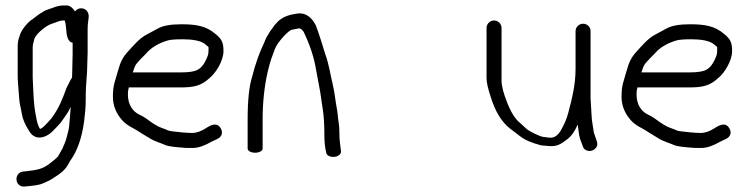

<svg xmlns="http://www.w3.org/2000/svg" viewBox="-20 -554 2753 704"><path d="M224.3 -534H213.9C189.4 -534 173.6 -524.5 156.4 -519.4C135.8 -513.3 112.6 -493.5 99.6 -483.9C83 -474.5 59.7 -445.6 53.9 -428.2C50.8 -418.6 44.9 -405 44.9 -388.5V-278.8C44.9 -269.4 45.2 -260.1 45.9 -250.9L49.9 -198.7C51.7 -169.3 55.3 -166.1 60.1 -136.2C63.1 -116.9 72.4 -96.1 87.2 -73.1C107.1 -39.5 139.9 -47.4 161.7 -63.2C166.5 -66.7 171.1 -70.8 175.3 -75.2C179.8 -79.9 185 -85.3 190.8 -91.2C206.7 -107.5 207.2 -111.7 221.6 -131.4C228 -140.1 233.7 -150.1 239.3 -162.2C237.9 -137.7 235.5 -113 233.5 -91.6C232 -74.9 228.4 -67.6 223.8 -48.1C221 -36 214.9 -23.2 209.3 -9.9L192.7 19.6C192.2 20.4 183.1 29.8 167.1 41.8L166.9 41.9L166.7 42.1C138.1 66 117.9 69.2 74.1 74.1L63.7 75.1L63.3 75.2C45.2 78.2 38.4 95 40.8 107.8C42.9 119.5 52.4 132.2 71.6 129.8L80.7 128.9C100.8 126.7 120.6 125.7 137.6 118.3C159.4 108.8 163 107.9 190.4 89.1C217.9 70.2 224.5 59.6 237.2 35.8C262.6 1.7 280.6 -48.1 288.8 -111.8C292.4 -139.8 294.3 -164.7 294.3 -186.5C294.3 -207.6 294.6 -223.2 295.2 -232.9L299.3 -293.9L301.3 -359.9V-448.5C301.3 -459.1 302.2 -470.1 304.1 -481.4L304.2 -481.9L305.3 -493.9V-494.5C305.3 -509.6 295.5 -522.2 279.8 -523.5C269.9 -524.3 261 -520 255.1 -512.1C247.6 -524.2 236.8 -534 224.3 -534ZM244.2 -269.6C244.2 -269.6 242.5 -267.2 241.6 -265.6L236 -255.6C231.5 -247.1 227.8 -239.9 224.5 -232.9L224.2 -232.3L223.9 -231.6C208.6 -188.3 193.9 -156.9 180.7 -137.6C172.2 -125.3 171.3 -122.7 161.4 -112C152.1 -102 136.7 -82.9 126.6 -81.4C126.4 -81.7 124.4 -84.9 122.7 -88.3C119.4 -95 116.4 -104.4 114 -116.5C105 -161.3 104.6 -177.4 102.3 -216.3L99.9 -268.9V-383.5C99.9 -386.2 101.6 -396.2 105.7 -410.4C108.6 -420.2 119.7 -434.8 141.6 -451.1C152.9 -459.5 162.3 -464.5 169.2 -466.6C187.4 -472 196.8 -479 213.9 -479H217.5C219.7 -472.3 221.7 -461.6 222.7 -447.5C223.8 -432.4 225.4 -404.7 242.6 -398.2C243.9 -397.7 243.6 -397.7 246.3 -397.3V-355.7L244.7 -287.7C244.7 -281.4 244.6 -276.9 244.2 -269.6Z M478.2 -317C480.6 -321.1 492.9 -335.2 514.8 -356.7C533.5 -379 560 -395.3 596 -405.9C603.9 -408.3 622.4 -410 649.6 -410C684.5 -410 719.5 -405.1 735 -389.7C747.8 -377.7 744.4 -386.7 744.4 -366C744.4 -358.6 743 -352 739.8 -344.6C729.5 -319 717.6 -304.7 704.9 -298.5L704.3 -298.2L703.8 -297.9C695.6 -292.5 674.8 -288.5 642.4 -288.5L466.9 -288.5C469.9 -298.4 473.5 -308.9 478.2 -317ZM642.4 -233.5C689 -233.5 717.6 -238.6 748.7 -268.2C770.6 -285.2 799.4 -330.9 799.4 -366.5C799.4 -399.8 792.3 -411.2 770.1 -429.4C736 -458.9 699.5 -465 645 -465C606.5 -465 577.5 -460.3 557.4 -448.7C544.5 -441.7 531.8 -434.8 519.2 -428.1C490.8 -414 467.1 -384.2 450.6 -366.6C429.8 -344.3 421.6 -327.4 411.7 -291.3C402 -255.2 394 -243.6 394 -199C394 -167.2 405.7 -138.2 428 -113.2C446.9 -92.1 469.9 -84.4 486.5 -73.2C502.2 -62.5 516.3 -55.3 530 -46.4C545.4 -36.2 573 -28.4 586.4 -22.2C597.8 -17 621.5 -14.6 663.3 -11.5L663.6 -11.5H686.5C707.5 -11.5 729.8 -19.7 756.4 -34.8L777.4 -44.8C784.4 -48.3 790.8 -53.6 793.1 -62.2C795 -69.5 793.1 -76.7 789.9 -82.5C775.4 -109 750.1 -93.9 733.7 -83C715.8 -72 699.7 -66.5 685.4 -66.5C658.9 -66.5 633.1 -70.3 611.9 -72.4C594.2 -74.2 596.4 -77.4 570.9 -85.8C559.3 -89.7 540.3 -101 515.4 -119.8C507.7 -125.2 499.7 -129.7 491.7 -133.4C465.1 -145.5 449 -172.1 449 -207.5C449 -220.3 450.4 -225.4 452.4 -233.5Z M915.5 6C930.5 6 943 -0.8 943 -9V-115C943 -178.1 949.2 -236.7 961.5 -290.6C972.7 -337.3 976.8 -344 988.6 -375.8C996.8 -396.7 1028.5 -433.2 1046.2 -443.6C1050.6 -445.8 1062.3 -446.5 1077.5 -450.2C1080.1 -449.8 1086.3 -447.1 1093.1 -437.8C1117.2 -388.1 1131.6 -342 1138.7 -299.7C1141.6 -282.8 1145.1 -264 1149.2 -243.3C1158.5 -195.4 1155 -206.1 1163.6 -153C1167.4 -128.1 1169.4 -96.1 1169.4 -57C1169.4 -33.1 1171.5 -12.9 1176.4 6.7C1177.8 16.7 1191.8 22.1 1204.8 21.3C1218.8 20.3 1232.6 11.7 1230.1 -1.2C1227.8 -18.7 1224.4 -42.4 1224.4 -64.2C1224.4 -80.3 1223.8 -92.6 1222.2 -102C1218.6 -121.7 1218.9 -137.4 1214 -162.5C1208.8 -190.4 1207.2 -213.7 1200.6 -241.9C1191.9 -277.2 1185.9 -320.5 1172.6 -355.5C1161.8 -390.1 1152 -424.1 1137.3 -463L1137.1 -462.6L1136.9 -463C1122.3 -491.6 1099 -508.6 1070.4 -504.4C1044.8 -500.4 1022.9 -495.8 1001.3 -477.4C990.1 -466.3 983.5 -458.3 978.9 -450.3C975 -445.8 971.5 -441.1 968.4 -436C961.5 -424 955.8 -417 948.7 -397.6C931.6 -362 916.4 -320.7 904.5 -272.4C893.5 -239 888 -186.1 888 -115V-9C888 -0.8 900.5 6 915.5 6Z M2090.4 -439.5V-303.5C2090.4 -242.3 2078 -195.2 2063.1 -138.3C2057.6 -117.3 2048.8 -97.4 2035 -73.4C2022.6 -54.3 2009.6 -47.3 1993.1 -49.4C1985.2 -50.4 1978.3 -51.3 1972.5 -51.9C1957.9 -53.6 1918.2 -73.8 1909.1 -82.7C1900 -91.6 1892.8 -98.3 1886.8 -103.4C1871.2 -115.3 1855.3 -138.8 1840.6 -175.2C1825.9 -211.9 1819 -239.8 1819 -257.5V-451.5C1819 -466.5 1806.5 -479 1791.5 -479C1776.5 -479 1764 -466.5 1764 -451.5V-267.7C1764 -251.4 1769.4 -228.5 1779.5 -197.9C1795.9 -145.1 1819.6 -105.6 1851.7 -81.3C1858.4 -76.2 1869.9 -67.5 1886.1 -55.2C1903.2 -41.1 1928.9 -30.3 1963.5 -21.2L1964.4 -21L1965.4 -20.9C1972.6 -20.3 1981.2 -19.5 1991.2 -18.6C2022.6 -15.6 2037.6 -26.3 2058 -42C2074.7 -54.1 2086.5 -70.7 2098.3 -97.2C2101.2 -79.5 2101.6 -63.2 2106.9 -44.8L2107 -44.3L2116.8 -18.2C2120.1 -4.2 2135.5 1.6 2147.3 -0.9C2159.8 -3.6 2175.2 -16.4 2168.8 -34.6L2159.6 -61.6L2159.4 -62.1C2158 -65.2 2156.9 -69.3 2156.4 -74.4C2155 -86.8 2149.4 -114.9 2149.4 -125.8V-126.1L2145.4 -192.6V-440.9C2145.4 -455.2 2133 -467 2117.9 -467C2102.9 -467 2090.4 -454.5 2090.4 -439.5Z M2343.2 -317C2345.6 -321.1 2357.9 -335.2 2379.8 -356.7C2398.5 -379 2425 -395.3 2461 -405.9C2468.9 -408.3 2487.4 -410 2514.6 -410C2549.5 -410 2584.5 -405.1 2600 -389.7C2612.8 -377.7 2609.4 -386.7 2609.4 -366C2609.4 -358.6 2608 -352 2604.8 -344.6C2594.5 -319 2582.6 -304.7 2569.9 -298.5L2569.3 -298.2L2568.8 -297.9C2560.6 -292.5 2539.8 -288.5 2507.4 -288.5L2331.9 -288.5C2334.9 -298.4 2338.5 -308.9 2343.2 -317ZM2507.4 -233.5C2554 -233.5 2582.6 -238.6 2613.7 -268.2C2635.6 -285.2 2664.4 -330.9 2664.4 -366.5C2664.4 -399.8 2657.3 -411.2 2635.1 -429.4C2601 -458.9 2564.5 -465 2510 -465C2471.5 -465 2442.5 -460.3 2422.4 -448.7C2409.5 -441.7 2396.8 -434.8 2384.2 -428.1C2355.8 -414 2332.1 -384.2 2315.6 -366.6C2294.8 -344.3 2286.6 -327.4 2276.7 -291.3C2267 -255.2 2259 -243.6 2259 -199C2259 -167.2 2270.7 -138.2 2293 -113.2C2311.9 -92.1 2334.9 -84.4 2351.5 -73.2C2367.2 -62.5 2381.3 -55.3 2395 -46.4C2410.4 -36.2 2438 -28.4 2451.4 -22.2C2462.8 -17 2486.5 -14.6 2528.3 -11.5L2528.6 -11.5H2551.5C2572.5 -11.5 2594.8 -19.7 2621.4 -34.8L2642.4 -44.8C2649.4 -48.3 2655.8 -53.6 2658.1 -62.2C2660 -69.5 2658.1 -76.7 2654.9 -82.5C2640.4 -109 2615.1 -93.9 2598.7 -83C2580.8 -72 2564.7 -66.5 2550.4 -66.5C2523.9 -66.5 2498.1 -70.3 2476.9 -72.4C2459.2 -74.2 2461.4 -77.4 2435.9 -85.8C2424.3 -89.7 2405.3 -101 2380.4 -119.8C2372.7 -125.2 2364.7 -129.7 2356.7 -133.4C2330.1 -145.5 2314 -172.1 2314 -207.5C2314 -220.3 2315.4 -225.4 2317.4 -233.5Z"/></svg>

Font: MewTooHand
Style: BdCond
Weight: 400
Designer: Mew Too, Robert Jablonski
Version: Version 0.77